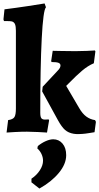

<svg xmlns="http://www.w3.org/2000/svg" viewBox="-27 -762 575 1111"><path d="M65 -134V-584Q65 -609 60 -621.5Q55 -634 42 -638Q32 -640 16 -640Q0 -640 -4 -640Q-5 -642 -5.5 -645Q-6 -648 -7 -650L-1 -708Q63 -716 136 -727Q209 -738 231 -742L239 -720Q223 -704 214.5 -539.5Q206 -375 206 -109Q206 -87 212 -78.5Q218 -70 233 -70L255 -71L257 -65L245 5Q233 4 193.5 2Q154 0 129 0Q96 0 59 2Q22 4 11 5L20 -67Q48 -71 56.5 -84.5Q65 -98 65 -134ZM220 -260 304 -350Q315 -361 319 -368.5Q323 -376 323 -383Q323 -394 311.5 -398.5Q300 -403 272 -403L269 -408L278 -468Q290 -468 327 -467Q364 -466 409 -466Q440 -466 475.5 -467.5Q511 -469 522 -470L525 -465L516 -396Q481 -381 448 -353Q415 -325 372 -281L356 -265L431 -137Q450 -104 472.5 -87.5Q495 -71 523 -67L528 -57L520 3Q513 4 489 8Q465 12 448 13L424 14Q411 14 399 12Q369 7 349.5 -10Q330 -27 308 -67L217 -233ZM155 293V272Q185 252 203.5 223.5Q222 195 222 168Q222 148 213 129Q204 110 189 97L192 83Q214 65 238 54.5Q262 44 281 44Q314 44 335 69Q356 94 356 136Q356 187 313.5 238.5Q271 290 201 329Z"/></svg>

Font: Alegreya ExtraBold
Style: Regular
Weight: 800
Designer: Juan Pablo del Peral
Foundry: Huerta Tipografica
Version: Version 2.007; ttfautohint (v1.6)